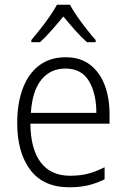

<svg xmlns="http://www.w3.org/2000/svg" viewBox="-20 -851 536 815"><path d="M259 -608Q321 -608 362.5 -576Q404 -544 424.5 -489.5Q445 -435 445 -366V-326H109Q110 -218 153 -161.5Q196 -105 278 -105Q319 -105 352.5 -113.5Q386 -122 424 -141V-90Q390 -73 354.5 -64.5Q319 -56 275 -56Q164 -56 108.5 -130Q53 -204 53 -329Q53 -412 76.5 -475Q100 -538 146 -573Q192 -608 259 -608ZM258 -560Q194 -560 155.5 -512.5Q117 -465 111 -372H389Q389 -454 357.5 -507Q326 -560 258 -560ZM277 -831Q289 -808 308.5 -780Q328 -752 349 -725.5Q370 -699 386 -681V-672H349Q324 -694 298 -723.5Q272 -753 249 -781Q226 -753 200 -723.5Q174 -694 150 -672H113V-681Q130 -701 151 -727.5Q172 -754 191 -781.5Q210 -809 222 -831Z"/></svg>

Font: Noto Sans Malayalam UI SemiCondensed Light
Style: Regular
Weight: 300
Width: 4
Designer: Jelle Bosma - Monotype Design Team
Foundry: Monotype Imaging Inc.
Version: Version 2.104; ttfautohint (v1.8.4.7-5d5b)